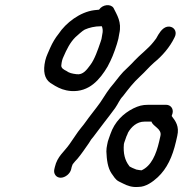

<svg xmlns="http://www.w3.org/2000/svg" viewBox="-20 -703 725 753"><path d="M259 -39 261.1 -48C261.7 -50.7 262.6 -53.3 263.9 -56C264.4 -58 265.9 -60.3 268.5 -63C271.5 -67 276.4 -72.7 283.5 -80C299.1 -98.5 313.8 -120.6 328.8 -142C334.4 -152 340.3 -160.3 346.6 -167C360.6 -184.5 376.4 -207.6 389.7 -224L409.7 -250C416.5 -259.3 423.8 -269 431.4 -279C444.1 -297 448.4 -311.8 462.3 -326C485.1 -355.7 501.8 -377.7 529 -403C551.9 -424 562.4 -438.3 584.7 -458C615.3 -482.8 645.6 -517 664.4 -556C675.1 -576 665.3 -592.5 651.8 -597C627.8 -605 611.1 -583.8 600.9 -567L592.4 -552C589.5 -548 586.2 -543.7 582.4 -539C560.3 -510.9 530.8 -490.2 507.4 -465C497.9 -453.9 472.6 -430.3 463.2 -421C445.4 -401.9 431.4 -381.1 413.1 -360C393 -334.6 378.9 -306.3 359.1 -282L339.1 -256C325.6 -239.2 311.1 -216.8 297.4 -201C282.3 -182.9 267.6 -158.1 252.9 -138C231.4 -107 204.9 -90.4 195.1 -48L193 -39C189 -21.6 200.3 -6 217.9 -6C235.4 -6 255 -21.6 259 -39ZM535.1 -35C532.4 -35 529.5 -35.3 526.3 -36L514.8 -38C511.7 -39.1 485.4 -49.2 486.2 -53C470 -74.1 462.6 -101.3 465.9 -138C466.9 -142.7 468.3 -147 469.9 -151L475.8 -168C478.2 -172.7 480.4 -177.7 482.2 -183C494.8 -205.2 516.9 -226 546.2 -226H574.2C579.3 -206.8 615.8 -198.4 609.2 -170L604.2 -148C592.5 -97.6 573.5 -52.2 535.1 -35ZM631.4 -292H561.4C537.5 -292 523.7 -287.7 503.2 -278C463.5 -258.2 429.4 -225.3 412.9 -177L406.9 -160C403.8 -152 401.6 -144 400.4 -136C398.2 -126.7 397.2 -117.7 397.2 -109C398.5 -76.4 402.3 -45.4 417.3 -23C426.6 -11 431.8 1.6 446.9 9L463.1 17C479.3 25.2 497.8 32.6 524.1 30C551.3 30 578.7 10.7 598.8 -8C635 -42 656.2 -87.6 670.2 -148L675.2 -170C683.8 -207.2 669.2 -227.3 653.3 -248C654.8 -252 656 -255.7 656.8 -259C660.9 -276.7 649.4 -292 631.4 -292ZM368.5 -665C363 -664.3 356.6 -663.7 349.1 -663C293.8 -655.8 238.4 -613.7 209.6 -570C197.2 -554.8 185.7 -535.4 177.1 -516C170.6 -499.6 161.9 -484.5 157.6 -466C147.8 -423.6 154.5 -394.2 177.3 -378L196.5 -366C214.1 -356.1 232.1 -348.1 258.9 -346C330.1 -341.2 371.9 -391.3 402 -442L413.1 -464C423.5 -484.7 438.7 -527.2 444.2 -551C445.6 -557 446.8 -563.7 447.8 -571C458.4 -616.7 438.4 -644.7 425.1 -672C413.8 -688.9 382.1 -685.6 368.5 -665ZM380.9 -567C380 -560.3 379.1 -554.7 378 -550C377.1 -546 375.8 -542 374.2 -538C364 -508.2 350.9 -470 334.5 -448.5C321.3 -431.1 306.4 -408.1 280.1 -412C261.8 -414.3 251.3 -416.8 240.1 -425C232 -429 217.6 -435.9 220.7 -449C221.2 -454.3 222.1 -459.7 223.4 -465C224.4 -469.7 226.3 -474.7 228.8 -480C241.6 -509.7 255 -536.6 275.6 -557C282.8 -563.5 304.3 -583.3 312.5 -587C329.2 -594.5 352.1 -600 374.5 -600H379.5C382.9 -590.8 384.3 -581.9 380.9 -567Z"/></svg>

Font: HoneyBee
Style: RegIt
Weight: 400
Foundry: Cannot Into Space Fonts
Version: Version 0.89